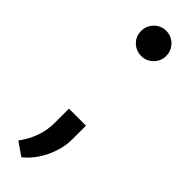

<svg xmlns="http://www.w3.org/2000/svg" viewBox="-246 -562 704 704"><g transform="rotate(45 105.5 -210.0)"><path d="M54.2 -496.1C54.2 -477.5 60.5 -461.9 73.2 -449.7C85.9 -437.5 101.1 -431.2 119.1 -431.2C137.2 -431.2 152.3 -437.5 165 -450.2C177.7 -462.9 184.1 -478 184.1 -496.1C184.1 -514.2 177.7 -529.3 165 -542.5C152.3 -555.2 137.2 -561.5 119.1 -561.5C101.1 -561.5 85.9 -555.2 73.2 -542.5C60.5 -529.3 54.2 -514.2 54.2 -496.1ZM68.4 -107.4V-33.2C68.4 19.5 50.8 63.5 20 106.4L71.3 142.1C98.1 120.1 119.1 92.3 134.3 59.6C149.4 26.4 156.7 -4.9 156.7 -34.7V-107.4Z"/></g></svg>

Font: Vazirmatn
Style: Regular
Weight: 400
Designer: Saber Rastikerdar
Foundry: Saber Rastikerdar
Version: Version 33.003